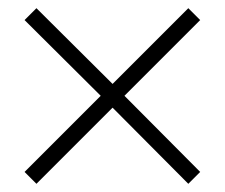

<svg xmlns="http://www.w3.org/2000/svg" viewBox="-20 -543 549 469"><path d="M469 -123 440 -94 255 -280 69 -94 40 -123 226 -309 40 -494 69 -523 255 -338 440 -523 469 -494 284 -309Z"/></svg>

Font: Inknut
Style: Antiqua
Weight: 400
Designer: Claus Eggers Srensen
Foundry: Claus Eggers Srensen
Version: Version 1.000; ttfautohint (v1.2) -l 7 -r 28 -G 50 -x 13 -D 